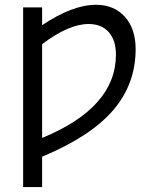

<svg xmlns="http://www.w3.org/2000/svg" viewBox="-20 -550 622 790"><path d="M75.2 219.7V-519.5H153.3V-446.3Q278.3 -530.3 375 -530.3Q449.2 -530.3 493.7 -481Q538.1 -431.6 538.1 -347.7Q538.1 -204.1 445.3 -96.2Q352.5 11.7 153.3 94.7V219.7ZM153.3 17.6Q457 -107.4 457 -325.2Q457 -384.8 427.2 -418Q397.5 -451.2 344.7 -451.2Q262.7 -451.2 153.3 -368.2Z"/></svg>

Font: GenEi M Gothic v2 Regular
Style: Regular
Weight: 400
Version: Version 2.0